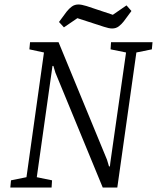

<svg xmlns="http://www.w3.org/2000/svg" viewBox="-20 -836 701 856"><path d="M26 0 29 -32 98 -46 176 -602 111 -616 114 -648H241L457 -124L466 -94H470L472 -112L542 -602L473 -616L475 -648H660L657 -616L588 -602L503 0H438L227 -512L218 -542H214L144 -46L212 -32L210 0ZM480 -709Q466 -709 443.5 -716.5Q421 -724 402 -730L325 -755L265 -714L243 -738L277 -784Q288 -798 300.5 -807Q313 -816 330 -816Q343 -816 366 -809Q389 -802 408 -795L483 -770L544 -812L566 -787L532 -741Q522 -728 509.5 -718.5Q497 -709 480 -709Z"/></svg>

Font: Faustina Light Light
Style: Italic
Weight: 300
Italic angle: -8°
Version: Version 1.200